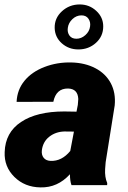

<svg xmlns="http://www.w3.org/2000/svg" viewBox="-22 -812 561 842"><path d="M217.8 -689.5Q216.8 -732.4 249.5 -762.5Q282.2 -792.5 327.6 -792.5Q369.6 -792.5 400.1 -764.4Q430.7 -736.3 430.7 -696.3Q430.7 -652.8 398.7 -624Q366.7 -595.2 321.8 -595.2Q279.3 -595.2 249 -622.1Q218.8 -648.9 217.8 -689.5ZM275.4 -689.9Q272.5 -670.4 282.5 -656.2Q292.5 -642.1 313 -642.1Q334.5 -642.1 352.3 -658Q370.1 -673.8 373 -695.8Q376 -714.8 366 -729.7Q356 -744.6 335.4 -744.6Q313 -744.6 295.7 -728.3Q278.3 -711.9 275.4 -689.9ZM291.5 0Q284.7 -19 284.7 -47.9Q230.5 11.7 155.3 9.8Q86.4 8.8 41 -36.1Q-4.4 -81.1 -1.5 -145Q1 -231 70.3 -277.1Q139.6 -323.2 259.8 -323.2L313.5 -322.3L319.3 -352.1L321.3 -377.9Q319.3 -422.4 276.9 -423.8Q224.1 -424.8 211.9 -365.7L50.8 -365.2Q53.2 -418.5 85.4 -457.8Q117.7 -497.1 173.1 -518.3Q228.5 -539.6 291 -538.1Q351.1 -536.6 396.2 -512.9Q441.4 -489.3 463.9 -447Q486.3 -404.8 481 -349.6L441.4 -101.1L439 -70.8Q437 -34.7 448.2 -9.3L447.8 0ZM199.7 -106.4Q249 -104.5 286.1 -149.9L302.2 -234.9L260.7 -235.4Q222.2 -234.4 194.3 -212.6Q166.5 -190.9 161.6 -153.3Q159.2 -133.3 169.2 -120.4Q179.2 -107.4 199.7 -106.4Z"/></svg>

Font: TypoPRO Roboto
Style: Italic
Weight: 900
Italic angle: -12°
Designer: Google
Version: Version 2.136; 2016